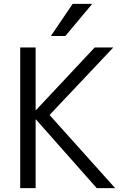

<svg xmlns="http://www.w3.org/2000/svg" viewBox="-20 -977 652 997"><path d="M167 -356.4H165V0H85V-730.5H165V-405.3H167L471.7 -730.5H568.4L237.3 -379.9L578.1 0H482.4ZM459 -957 319.3 -790H244.1L357.4 -957Z"/></svg>

Font: Gen Shin Gothic Normal
Style: Regular
Weight: 300
Designer: [Source Han Sans]
Ryoko NISHIZUKA  (kana & ideographs); Paul D. Hunt (Latin, Greek & Cyrillic); Wenlong ZHANG  (bopomofo
Version: Version 1.002.20150607